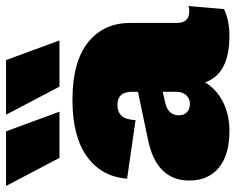

<svg xmlns="http://www.w3.org/2000/svg" viewBox="-94 -678 780 636"><g transform="rotate(-90 296.0 -360.0)"><path d="M244 -553H91L-2 -730H179ZM480 -553H327L234 -730H415ZM577 -123Q588 -123 594 -126L584 -8Q546 10 495 10Q369 10 341 -71Q320 -34 277.5 -12Q235 10 180 10Q101 10 58.5 -25Q16 -60 16 -123Q16 -232 152 -260L310 -293V-312Q310 -361 267 -361Q244 -361 231 -348Q218 -335 216 -301L22 -329Q29 -414 95.5 -462Q162 -510 283 -510Q409 -510 473.5 -458.5Q538 -407 538 -319V-164Q538 -123 577 -123ZM270 -121Q287 -121 298.5 -133Q310 -145 310 -167V-211L271 -202Q232 -192 232 -157Q232 -141 242 -131Q252 -121 270 -121Z"/></g></svg>

Font: Elaine Sans Black
Style: Regular
Weight: 900
Designer: Wei Huang
Foundry: Wei Huang
Version: Version 2.001;December 24, 2019;FontCreator 12.0.0.2547 64-b